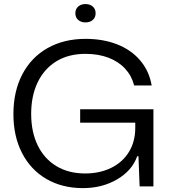

<svg xmlns="http://www.w3.org/2000/svg" viewBox="-20 -931 850 959"><path d="M47 -360.6Q47 -474.7 91.6 -559.9Q136.3 -645.1 217.9 -691Q299.6 -736.9 407 -736.9Q495.3 -736.9 565.3 -709.4Q635.3 -681.9 680.1 -629.3Q725 -576.7 737.6 -504.1H650.1Q637.6 -552.6 604.9 -588.1Q572.1 -623.6 521.7 -642.8Q471.3 -662 406.7 -662Q322 -662 261.2 -624.6Q200.4 -587.1 168.1 -519.6Q135.7 -452 135.7 -362.3Q135.7 -271.7 168.5 -204.6Q201.3 -137.4 262.1 -101Q323 -64.6 405 -64.6Q478.4 -64.6 535.4 -92.6Q592.3 -120.6 623.9 -172Q655.6 -223.4 655.6 -292.6V-341.3L679.7 -318.3H380.4V-385.1H746.3V0H677.4L671.6 -150.6H665.3Q639.9 -78.9 565 -35.1Q490.1 8.6 394.4 8.6Q290.3 8.6 211.9 -37.1Q133.4 -82.7 90.2 -166.5Q47 -250.3 47 -360.6ZM356.4 -864.9Q356.4 -886 370.6 -898.4Q384.7 -910.7 407 -910.7Q429.3 -910.7 443.4 -898.4Q457.6 -886 457.6 -864.9Q457.6 -843.7 443.4 -831.4Q429.3 -819 407 -819Q384.7 -819 370.6 -831.4Q356.4 -843.7 356.4 -864.9Z"/></svg>

Font: Mona Sans VF XLt
Style: Regular
Weight: 200
Designer: Deni Anggara
Foundry: GitHub
Version: Version 2.000;Glyphs 3.2.3 (3260)